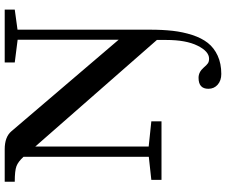

<svg xmlns="http://www.w3.org/2000/svg" viewBox="-92 -611 956 812"><g transform="rotate(-90 386.0 -205.0)"><path d="M31.2 0V-43L128.9 -53.7V-583.5Q108.4 -606 89.4 -613.3Q70.3 -620.6 23.4 -620.6V-663.1H160.6Q212.9 -663.1 236.8 -634.8L624 -181.2V-608.4L527.8 -620.6V-663.1H751.5V-620.6L666.5 -608.9V-49.3Q666.5 4.9 661.6 47.9Q656.7 90.8 644 130.1Q631.3 169.4 610.6 195.8Q589.8 222.2 556.6 237.5Q523.4 252.9 479 252.9Q451.2 252.9 433.8 237.5Q416.5 222.2 416.5 198.2Q416.5 156.7 462.9 156.7Q487.3 156.7 505.9 178.2Q517.1 191.4 524.4 196.3Q531.7 201.2 543.9 201.2Q574.7 201.2 598.9 152.3Q623 103.5 623 20.5V-19.5L172.4 -533.7V-54.2L278.8 -43V0Z"/></g></svg>

Font: Elstob 6pt SemiBold
Style: Regular
Weight: 600
Designer: Peter S. Baker
Version: Version 1.015